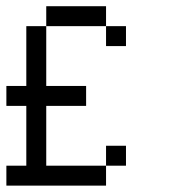

<svg xmlns="http://www.w3.org/2000/svg" viewBox="-20 -582 540 602"><path d="M312.5 -125H375V-62.5H312.5ZM62.5 -500H125V-312.5H250V-250H125V-62.5H312.5V0H0V-62.5H62.5V-250H0V-312.5H62.5ZM125 -562.5H312.5V-500H125ZM312.5 -500H375V-437.5H312.5Z"/></svg>

Font: Pixel Operator Mono
Style: Regular
Weight: 400
Monospace: yes
Designer: Jayvee Enaguas (HarvettFox96)
Version: 2016.04.25